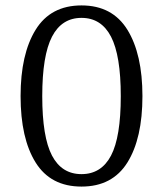

<svg xmlns="http://www.w3.org/2000/svg" viewBox="-20 -679 602 709"><path d="M281 10Q167 10 111.5 -79Q56 -168 56 -324Q56 -479 111.5 -569Q167 -659 281 -659Q395 -659 450.5 -569Q506 -479 506 -324Q506 -168 450.5 -79Q395 10 281 10ZM281 -36Q354 -36 390 -104.5Q426 -173 426 -324Q426 -474 390 -543.5Q354 -613 281 -613Q208 -613 172 -543.5Q136 -474 136 -324Q136 -173 172 -104.5Q208 -36 281 -36Z"/></svg>

Font: Arsenal SC
Style: Regular
Weight: 400
Designer: Andrij Shevchenko
Foundry: Stairsfor
Version: Version 2.001; ttfautohint (v1.8.4.7-5d5b)